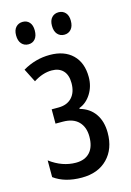

<svg xmlns="http://www.w3.org/2000/svg" viewBox="-113 -776 577 843"><g transform="rotate(-15 176.0 -354.0)"><path d="M295 -409Q295 -367 274 -333.5Q253 -300 220 -288V-284Q264 -272 288 -237.5Q312 -203 312 -151Q312 -78 269 -34Q226 10 152 10Q75 10 26 -26V-102Q82 -60 144 -60Q185 -60 207.5 -84.5Q230 -109 230 -156Q230 -199 205.5 -224Q181 -249 134 -249H101V-314H132Q171 -314 193 -337.5Q215 -361 215 -403Q215 -440 196.5 -459.5Q178 -479 145 -479Q104 -479 62 -452L31 -513Q89 -547 154 -547Q220 -547 257.5 -510.5Q295 -474 295 -409ZM77 -718Q96 -718 107.5 -705Q119 -692 119 -668Q119 -643 107.5 -629.5Q96 -616 77 -616Q58 -616 46 -629.5Q34 -643 34 -668Q34 -692 46 -705Q58 -718 77 -718ZM240 -718Q259 -718 271 -705Q283 -692 283 -668Q283 -643 271 -629.5Q259 -616 240 -616Q221 -616 209 -629.5Q197 -643 197 -668Q197 -692 209 -705Q221 -718 240 -718Z"/></g></svg>

Font: Noto Sans UI Cond
Style: Regular
Weight: 400
Width: 3
Designer: Monotype Design Team
Foundry: Monotype Imaging Inc.
Version: Version 1.001